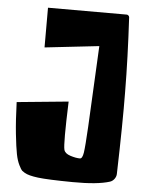

<svg xmlns="http://www.w3.org/2000/svg" viewBox="-51 -736 585 783"><g transform="rotate(5 241.0 -345.0)"><path d="M113.8 -532.2V-694.8H435.5H436Q439.9 -694.8 443.1 -691.9Q446.3 -689 446.8 -685.1Q456.1 -519 457 -380.4Q458.5 -252 452.6 -43.5Q452.1 -32.7 445.1 -23.2Q438 -13.7 427.7 -10.3Q377.4 5.9 275.4 4.9Q172.9 3.9 133.5 -1Q94.2 -5.9 78.1 -15.6Q70.3 -20.5 66.7 -23.4Q63 -26.4 54 -44.2Q44.9 -62 39.6 -88.9Q34.2 -115.7 28.3 -170.7Q22.5 -225.6 20 -300.3L231 -320.8Q224.6 -146.5 231 -123.5Q234.9 -108.4 257.6 -101.1Q280.3 -93.8 296.9 -93.8Q307.1 -93.8 311 -119.1Q314.9 -144.5 319.3 -225.1L335.9 -557.1Z"/></g></svg>

Font: Some Time Later
Style: Regular
Weight: 400
Version: Version 003.300